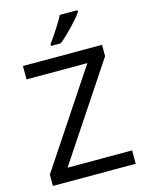

<svg xmlns="http://www.w3.org/2000/svg" viewBox="-137 -1026 846 1109"><g transform="rotate(-15 286.0 -472.0)"><path d="M533 0H38V-68L414 -634H50V-714H523V-646L147 -80H533ZM438 -934Q429 -920 412 -900Q395 -880 374.5 -858.5Q354 -837 333.5 -817.5Q313 -798 295 -784H237V-796Q252 -815 269.5 -841Q287 -867 304 -894.5Q321 -922 332 -944H438Z"/></g></svg>

Font: Noto Sans Hebrew
Style: Regular
Weight: 400
Designer: Monotype Design Team
Foundry: Monotype Imaging Inc.
Version: Version 2.003;January 10, 2023;FontCreator 14.0.0.2877 64-bi